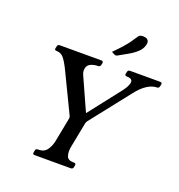

<svg xmlns="http://www.w3.org/2000/svg" viewBox="-153 -1005 1056 1133"><g transform="rotate(20 375.0 -439.0)"><path d="M739 -660Q752 -660 750 -647L747.2 -635Q745 -622 732 -622Q703 -622 671.1 -601.6Q639.2 -581.2 606 -538L413 -293Q408 -286 406 -276L375.8 -121Q369 -87 377 -62.5Q385 -38 418 -38H424Q437 -38 435 -25L433 -13Q430 0 417 0H189.5Q176.5 0 179.5 -13L181.5 -25Q183.5 -38 196.5 -38H201.5Q235.5 -38 253.5 -62.5Q271.5 -87 278.2 -121L307.5 -272Q308.5 -277 307.9 -280.5Q307.2 -284 305.5 -288L185 -538Q163.2 -582 146.1 -602Q129 -622 101 -622Q88 -622 90.2 -635L93 -647Q95 -660 108 -660H368.8Q382.8 -660 380.8 -647L378 -635Q375.8 -622 361.8 -622Q338.8 -622 317.8 -613Q296.8 -604 292.8 -581Q290.8 -572 292.2 -561.1Q293.8 -550.2 299.8 -538L400.2 -314.8L363.2 -301.5L548 -538Q573 -571.2 577 -593Q583 -622 543 -622Q529 -622 531.2 -635L534 -647Q536 -660 550 -660ZM411 -729Q443 -761.2 461.8 -782.4Q480.5 -803.5 494.1 -822.2Q507.8 -841 524 -866Q528.2 -873.2 535.8 -875.6Q543.2 -878 551.5 -878Q573.5 -878 582.8 -867.8Q592 -857.5 587.8 -839Q582.5 -812 559.8 -790.6Q537 -769.2 506.2 -751.9Q475.5 -734.5 448.5 -719.5Q445.2 -718.5 442.4 -717.2Q439.5 -716 437 -716.8Q433.2 -716.8 425.2 -721.2Z"/></g></svg>

Font: Young Serif Light
Style: Italic
Weight: 300
Italic angle: -10.979°
Designer: Bastien Sozeau
Foundry: NBR — Bastien Sozeau
Version: Version 5.001